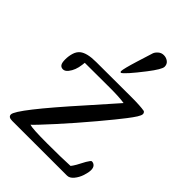

<svg xmlns="http://www.w3.org/2000/svg" viewBox="-292 -1173 1303 1303"><g transform="rotate(45 360.0 -521.5)"><path d="M486.3 -884.8Q393.1 -764.2 367.2 -751L360.4 -757.8V-760.3Q360.4 -782.7 391.4 -883.1Q422.4 -983.4 427.5 -998.3Q432.6 -1013.2 449.5 -1028.1Q466.3 -1043 489.5 -1043Q512.7 -1043 530.8 -1029.3Q548.8 -1015.6 548.8 -990.7Q548.8 -965.8 486.3 -884.8ZM602.5 0 76.7 0.5Q39.6 0.5 39.6 -24.4Q39.6 -74.2 357.9 -429.7Q480 -566.4 525.9 -619.6Q479 -627.4 388.7 -627.4L146.5 -626.5L144 -605Q137.2 -547.4 107.9 -510.7Q91.3 -490.2 73 -490.2Q54.7 -490.2 45.4 -503.4Q36.1 -516.6 36.1 -548.8Q36.1 -581.1 44.9 -610.1Q53.7 -639.2 74.2 -655.8Q110.4 -685.1 197.8 -685.1L536.1 -686Q619.6 -686 660.6 -678.7L660.2 -679.2Q671.9 -671.9 671.9 -659.4Q671.9 -647 657 -623.3Q642.1 -599.6 614.3 -563.5Q577.6 -515.1 485.4 -405Q393.1 -294.9 299.6 -191.9Q206.1 -88.9 183.1 -68.8Q210.4 -59.1 351.8 -59.1Q493.2 -59.1 573.2 -63.5Q592.3 -86.4 627.4 -156.2Q646 -188 653.3 -188Q669.9 -188 680.9 -176.3Q691.9 -164.6 691.9 -141.6Q691.9 -118.7 680.7 -84.7Q669.4 -50.8 648.2 -25.4Q627 0 602.5 0Z"/></g></svg>

Font: Corben
Style: Regular
Weight: 400
Designer: vernon adams
Foundry: vernon adams
Version: Version 1.101